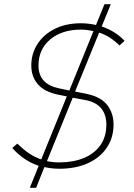

<svg xmlns="http://www.w3.org/2000/svg" viewBox="-20 -788 632 908"><path d="M121 100 163 -4Q93 -27 38 -88L62 -109Q118 -53 175 -34L296 -332L257 -340Q191 -353 159.5 -389Q128 -425 128 -478Q128 -534 157 -579.5Q186 -625 239 -651.5Q292 -678 363 -678Q380 -678 397.5 -676Q415 -674 434 -670L474 -768H504L461 -663Q527 -640 569 -595L545 -573Q525 -593 501.5 -608.5Q478 -624 449 -634L335 -355L390 -344Q457 -330 487 -291.5Q517 -253 517 -199Q517 -137 485 -89.5Q453 -42 395.5 -16Q338 10 261 10Q243 10 225 8Q207 6 190 2L151 100ZM308 -360 422 -641Q408 -644 393.5 -646Q379 -648 363 -648Q273 -648 217.5 -601.5Q162 -555 162 -478Q162 -390 260 -370ZM202 -26Q229 -20 261 -20Q326 -20 376 -40.5Q426 -61 454.5 -101Q483 -141 483 -199Q483 -245 459.5 -274.5Q436 -304 388 -314L324 -326Z"/></svg>

Font: Gantari Thin
Style: Italic
Weight: 100
Italic angle: -10°
Designer: Anugrah Pasau
Foundry: Lafontype
Version: Version 1.000; ttfautohint (v1.8.4.7-5d5b)